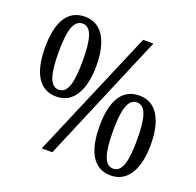

<svg xmlns="http://www.w3.org/2000/svg" viewBox="-128 -859 1023 1003"><g transform="rotate(20 383.5 -357.0)"><path d="M179 -280C275 -280 322 -369 322 -503C322 -637 275 -724 180 -724C79 -724 37 -637 37 -503C37 -369 79 -280 179 -280ZM201 0H260L562 -714H505ZM179 -318C129 -318 112 -385 112 -503C112 -620 129 -686 180 -686C230 -686 246 -620 246 -503C246 -385 230 -318 179 -318ZM587 10C683 10 730 -79 730 -213C730 -347 683 -434 588 -434C487 -434 445 -347 445 -213C445 -79 487 10 587 10ZM587 -28C537 -28 520 -95 520 -213C520 -330 537 -396 587 -396C638 -396 654 -330 654 -213C654 -95 638 -28 587 -28Z"/></g></svg>

Font: Noto Serif Devanagari Condensed
Style: Regular
Weight: 400
Width: 3
Designer: Universal Thirst, Indian Type Foundry and the Monotype Design Team
Foundry: Monotype Imaging Inc.
Version: Version 2.004